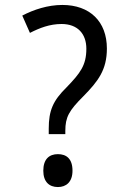

<svg xmlns="http://www.w3.org/2000/svg" viewBox="-20 -744 523 776"><path d="M177 -202H244V-215C244 -271 259 -297 317 -355C377 -416 412 -462 412 -548C412 -657 343 -724 232 -724C173 -724 116 -705 70 -681L101 -611C140 -631 181 -647 229 -647C293 -647 329 -608 329 -547C329 -480 304 -448 249 -391C194 -337 177 -297 177 -224ZM155 -54C155 -9 179 12 214 12C247 12 273 -8 273 -54C273 -103 248 -121 214 -121C179 -121 155 -101 155 -54Z"/></svg>

Font: Noto Sans Devanagari UI SemiCondensed
Style: Regular
Weight: 400
Width: 4
Designer: Jelle Bosma - Monotype Design Team
Foundry: Monotype Imaging Inc.
Version: Version 2.004